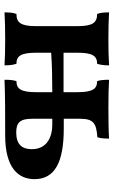

<svg xmlns="http://www.w3.org/2000/svg" viewBox="154 -655 504 852"><g transform="rotate(90 406.0 -229.0)"><path d="M550 -260H507V-333C507 -392 528 -405 589 -409C594 -423 595 -442 595 -461C567 -459 511 -458 460 -458C405 -458 362 -459 334 -461C334 -439 335 -423 340 -408C374 -408 389 -389 389 -321V-259H214V-321C214 -389 229 -408 263 -408C268 -423 270 -439 270 -461C242 -459 198 -458 155 -458C110 -458 64 -459 35 -461C35 -439 36 -423 42 -408C80 -408 96 -389 96 -321V-137C96 -69 80 -50 42 -50C36 -35 35 -19 35 3C64 1 110 0 155 0C198 0 242 1 270 3C270 -19 268 -35 263 -50C229 -50 214 -69 214 -137V-204C262 -208 339 -209 389 -209V-137C389 -69 374 -50 340 -50C335 -35 334 -19 334 3C398 0 495 0 582 0C723 0 775 -57 775 -130C775 -222 697 -260 550 -260ZM568 -49C526 -49 507 -64 507 -119V-209H534C584 -209 642 -188 642 -118C642 -74 620 -49 568 -49Z"/></g></svg>

Font: Vollkorn Semibold
Style: Regular
Weight: 600
Designer: Friedrich Althausen
Foundry: Friedrich Althausen
Version: Version 4.015;PS 004.015;hotconv 1.0.88;makeotf.lib2.5.64775